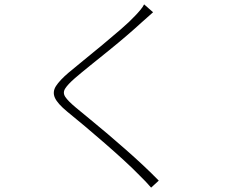

<svg xmlns="http://www.w3.org/2000/svg" viewBox="-20 -807 1040 878"><path d="M680 -751Q671 -743 653 -727Q635 -711 626 -703Q600 -679 560.5 -645Q521 -611 477 -575.5Q433 -540 392 -507Q351 -474 322 -449Q290 -421 278 -402Q266 -383 278.5 -364Q291 -345 327 -315Q358 -289 395.5 -258.5Q433 -228 473.5 -193.5Q514 -159 555 -123Q596 -87 634.5 -51Q673 -15 706 19L671 51Q648 24 617 -6Q588 -36 546.5 -74Q505 -112 459 -152Q413 -192 368.5 -229.5Q324 -267 288 -296Q243 -333 231 -360Q219 -387 236 -413.5Q253 -440 294 -475Q321 -498 362 -531Q403 -564 448 -601.5Q493 -639 533 -673.5Q573 -708 598 -735Q608 -745 621 -760.5Q634 -776 639 -787Z"/></svg>

Font: Noto Sans JP Thin ExtraLight
Style: Regular
Weight: 250
Version: Version 2.004-H2;hotconv 1.0.118;makeotfexe 2.5.65603